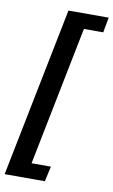

<svg xmlns="http://www.w3.org/2000/svg" viewBox="-100 -757 566 959"><g transform="rotate(10 183.0 -278.0)"><path d="M-5 152H199L216 75H118L259 -631H357L371 -708H167Z"/></g></svg>

Font: Source Sans Pro
Style: Bold Italic
Weight: 700
Italic angle: -11°
Designer: Paul D. Hunt
Foundry: Adobe Systems Incorporated
Version: Version 3.006;hotconv 1.0.111;makeotfexe 2.5.65597